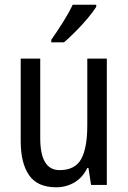

<svg xmlns="http://www.w3.org/2000/svg" viewBox="-20 -786 545 816"><path d="M434 -537V0H367L356 -72H351Q331 -31 296 -10.5Q261 10 219 10Q139 10 103.5 -41.5Q68 -93 68 -186V-537H151V-199Q151 -63 233 -63Q299 -63 325 -110Q351 -157 351 -253V-537ZM389 -757Q376 -736 352 -707.5Q328 -679 300.5 -651.5Q273 -624 252 -606H198V-617Q224 -654 248.5 -693Q273 -732 289 -766H389Z"/></svg>

Font: Noto Sans Devanagari Condensed
Style: Regular
Weight: 400
Width: 3
Designer: Jelle Bosma - Monotype Design Team
Foundry: Monotype Imaging Inc.
Version: Version 2.004; ttfautohint (v1.8.4.7-5d5b)